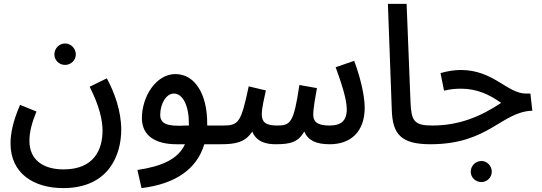

<svg xmlns="http://www.w3.org/2000/svg" viewBox="-20 -735 2782 985"><path d="M314 -402C344 -402 369 -426 369 -456C369 -486 344 -512 314 -512C283 -512 259 -486 259 -456C259 -426 283 -402 314 -402ZM34 1C34 156 155 230 304 230C541 230 602 56 602 -70C602 -165 567 -262 528 -333L440 -290C491 -189 506 -117 506 -65C506 32 463 134 306 134C200 134 131 84 131 -12C131 -57 142 -101 167 -163L83 -197C45 -110 34 -47 34 1Z M706 230C879 209 990 133 1028 5H1111C1146 5 1169 -15 1169 -45C1169 -72 1153 -91 1121 -91H1043C1043 -93 1043 -96 1043 -99C1044 -255 978 -355 880 -355C780 -355 708 -239 708 -129C708 -38 778 5 886 5H929C894 81 812 118 685 137ZM802 -146C802 -200 831 -255 872 -255C919 -255 950 -190 949 -98C949 -95 949 -93 949 -91H933C835 -85 802 -101 802 -146Z M1111 5C1185 5 1237 -3 1274 -60C1297 -5 1349 5 1394 5C1469 5 1509 -5 1541 -60C1561 -14 1602 5 1672 5C1779 5 1851 -59 1851 -183C1851 -250 1824 -352 1797 -423L1702 -390C1731 -310 1759 -227 1759 -174C1759 -113 1727 -91 1670 -91C1601 -91 1587 -116 1587 -147C1587 -179 1599 -245 1606 -283L1516 -299C1487 -104 1470 -91 1402 -91C1339 -91 1323 -112 1323 -149C1324 -186 1335 -228 1344 -271L1256 -292C1216 -103 1204 -91 1121 -91Z M2188 5C2225 5 2246 -17 2246 -45C2246 -71 2231 -91 2198 -91C2104 -91 2090 -115 2086 -212L2066 -715H1970L1990 -170C1994 -48 2036 5 2188 5Z M2188 5C2488 5 2552 -162 2711 -167L2701 -255H2679C2582 -255 2512 -376 2344 -376C2311 -376 2274 -370 2240 -360L2258 -270C2290 -277 2312 -280 2345 -280C2427 -280 2491 -250 2551 -207C2441 -134 2331 -91 2197 -91ZM2450 199C2479 199 2503 175 2503 146C2503 116 2479 91 2450 91C2419 91 2395 116 2395 146C2395 175 2419 199 2450 199Z"/></svg>

Font: Noto Sans Arabic UI SmCn Md
Style: Regular
Weight: 500
Width: 4
Designer: Monotype Design Team, Nadine Chahine and Nizar Qandah
Foundry: Monotype Imaging Inc.
Version: Version 2.010